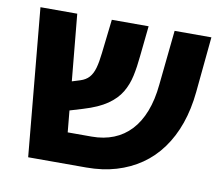

<svg xmlns="http://www.w3.org/2000/svg" viewBox="-70 -686 896 771"><g transform="rotate(10 378.5 -301.0)"><path d="M91 0 35 -602H185L230 -126H328Q377 -126 417 -142Q457 -158 486.5 -189.5Q516 -221 534.5 -268.5Q553 -316 559 -379L582 -602H732L710 -375Q703 -304 682.5 -245.5Q662 -187 628.5 -141Q595 -95 550 -64Q505 -33 449.5 -16.5Q394 0 328 0ZM149 -192 138 -308 244 -341Q266 -348 279 -362.5Q292 -377 299 -401.5Q306 -426 310 -463L326 -602H476L463 -477Q459 -434 451 -396.5Q443 -359 424.5 -328Q406 -297 370.5 -272.5Q335 -248 275 -230Z"/></g></svg>

Font: Noto Sans
Style: Bold
Weight: 700
Designer: Monotype Design Team
Foundry: Monotype Imaging Inc.
Version: Version 2.000;GOOG;noto-source:20170915:90ef993387c0; ttfaut